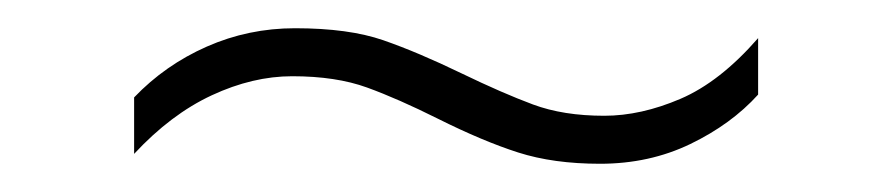

<svg xmlns="http://www.w3.org/2000/svg" viewBox="-20 -387 632 136"><path d="M75 -318Q97 -341 126.5 -354Q156 -367 189 -367Q227 -367 251.5 -358.5Q276 -350 307 -335Q336 -321 357.5 -313Q379 -305 408 -305Q434 -305 462 -317Q490 -329 517 -360V-320Q498 -299 469 -285Q440 -271 405 -271Q372 -271 347 -279Q322 -287 290 -303Q262 -317 240 -325Q218 -333 187 -333Q159 -333 130 -319.5Q101 -306 75 -278Z"/></svg>

Font: Noto Sans Bengali ExtraLight
Style: Regular
Weight: 200
Designer: Jelle Bosma - Monotype Design Team
Foundry: Monotype Imaging Inc.
Version: Version 2.003; ttfautohint (v1.8.4.7-5d5b)